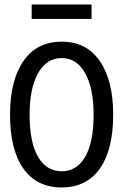

<svg xmlns="http://www.w3.org/2000/svg" viewBox="-20 -812 540 843"><path d="M251 11Q141 11 82.5 -72Q24 -155 24 -309Q24 -458 82.5 -543.5Q141 -629 251 -629Q360 -629 418.5 -543.5Q477 -458 477 -309Q477 -155 418.5 -72Q360 11 251 11ZM251 -60Q317 -60 354 -123.5Q391 -187 391 -309Q391 -424 354 -490.5Q317 -557 251 -557Q184 -557 147 -490.5Q110 -424 110 -309Q110 -187 147 -123.5Q184 -60 251 -60ZM119 -729V-792H382V-729Z"/></svg>

Font: Inconsolata Medium
Style: Regular
Weight: 500
Monospace: yes
Designer: Raph Levien, Cyreal, Brenton Simpson
Foundry: Raph Levien, Cyreal, Google
Version: Version 3.001; ttfautohint (v1.8.2.53-6de2)